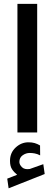

<svg xmlns="http://www.w3.org/2000/svg" viewBox="-20 -698 287 1011"><path d="M70.3 222.2Q53.7 209 43.2 192.9Q32.7 176.8 32.7 148.9Q32.7 106.4 62.3 78.9Q91.8 51.3 129.9 51.3Q148.4 51.3 162.6 55.4Q176.8 59.6 190.9 67.9L191.4 120.1Q176.3 112.3 162.8 109.9Q149.4 107.4 136.7 107.4Q116.7 107.4 99.4 119.6Q82 131.8 82 155.3Q82.5 169.4 95.9 182.6Q109.4 195.8 136.2 191.9Q137.2 191.9 138.4 191.4Q139.6 190.9 140.6 190.4L208 166.5L215.3 218.3L25.4 293.5L18.1 242.7ZM175.8 -677.7V-0.5H71.8V-677.7Z"/></svg>

Font: Vazirmatn UI Medium
Style: Regular
Weight: 500
Designer: Saber Rastikerdar
Foundry: Saber Rastikerdar
Version: Version 33.003